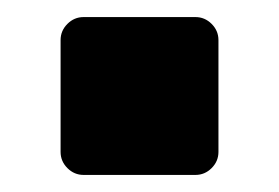

<svg xmlns="http://www.w3.org/2000/svg" viewBox="-20 -205 327 225"><path d="M209 0H78Q67 0 59 -8Q51 -16 51 -27V-158Q51 -169 59 -177Q67 -185 78 -185H209Q220 -185 228 -177Q236 -169 236 -158V-27Q236 -16 228 -8Q220 0 209 0Z"/></svg>

Font: Hezaedrus
Style: Bold
Weight: 700
Designer: Hubert & Fischer
Foundry: Hubert & Fischer
Version: Version 1.10;September 3, 2019;FontCreator 11.5.0.2425 64-bi